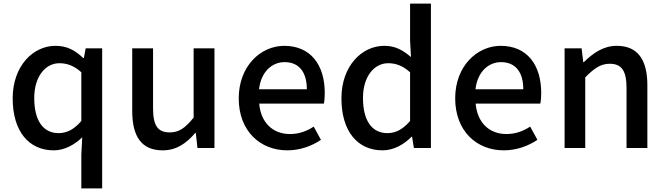

<svg xmlns="http://www.w3.org/2000/svg" viewBox="-20 -817 3674 1060"><path d="M429 223H544V-550H453L443 -497H439C393 -541 348 -564 286 -564C163 -564 50 -453 50 -274C50 -92 139 13 277 13C336 13 392 -18 434 -59L429 36ZM304 -82C218 -82 169 -151 169 -276C169 -395 231 -468 308 -468C349 -468 388 -455 429 -418V-149C389 -103 350 -82 304 -82Z M878 13C954 13 1008 -25 1058 -83H1061L1070 0H1164V-550H1049V-168C1003 -110 968 -86 917 -86C852 -86 825 -123 825 -218V-550H710V-204C710 -64 761 13 878 13Z M1566 13C1638 13 1701 -11 1752 -45L1712 -118C1672 -92 1630 -77 1581 -77C1486 -77 1420 -140 1411 -245H1768C1771 -258 1773 -281 1773 -303C1773 -459 1695 -564 1549 -564C1420 -564 1298 -453 1298 -274C1298 -93 1417 13 1566 13ZM1410 -324C1421 -421 1482 -474 1551 -474C1631 -474 1674 -419 1674 -324Z M2092 13C2154 13 2211 -20 2252 -62H2255L2265 0H2359V-797H2244V-593L2249 -502C2204 -540 2164 -564 2101 -564C1978 -564 1865 -453 1865 -274C1865 -92 1954 13 2092 13ZM2119 -82C2033 -82 1984 -151 1984 -276C1984 -395 2046 -468 2123 -468C2164 -468 2203 -455 2244 -418V-149C2204 -103 2165 -82 2119 -82Z M2761 13C2833 13 2896 -11 2947 -45L2907 -118C2867 -92 2825 -77 2776 -77C2681 -77 2615 -140 2606 -245H2963C2966 -258 2968 -281 2968 -303C2968 -459 2890 -564 2744 -564C2615 -564 2493 -453 2493 -274C2493 -93 2612 13 2761 13ZM2605 -324C2616 -421 2677 -474 2746 -474C2826 -474 2869 -419 2869 -324Z M3097 0H3211V-390C3260 -439 3295 -465 3346 -465C3411 -465 3439 -427 3439 -332V0H3554V-346C3554 -486 3502 -564 3385 -564C3310 -564 3254 -523 3203 -474H3200L3191 -550H3097Z"/></svg>

Font: Noto Sans CJK KR Medium
Style: Regular
Weight: 500
Designer: Ryoko NISHIZUKA (kana & ideographs); Paul D. Hunt (Latin, Greek & Cyrillic); Wenlong ZHANG (bopomofo); Sandoll Communica
Foundry: Adobe Systems Incorporated
Version: Version 1.004;PS 1.004;hotconv 1.0.82;makeotf.lib2.5.63406